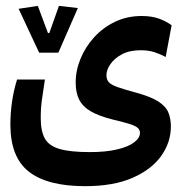

<svg xmlns="http://www.w3.org/2000/svg" viewBox="-20 -454 626 649"><path d="M267.6 175.3Q140.6 175.3 77.9 126.5Q15.1 77.6 15.1 -32.7Q15.1 -70.3 20.3 -107.7Q25.4 -145 37.6 -185.1H131.8Q125.5 -143.6 121.6 -116Q117.7 -88.4 117.7 -55.2Q117.7 -10.7 131.6 14.2Q145.5 39.1 181.6 49.6Q217.8 60.1 283.2 60.1Q338.4 60.1 376.2 51Q414.1 42 433.6 27.1Q453.1 12.2 453.1 -4.9Q453.1 -15.1 445.3 -22Q437.5 -28.8 418.2 -34.9Q398.9 -41 363.8 -49.3Q315.9 -61 288.1 -76.9Q260.3 -92.8 248 -116.5Q235.8 -140.1 235.8 -174.8Q235.8 -215.8 252.2 -255.6Q268.6 -295.4 298.3 -328.1Q328.1 -360.8 368.9 -380.4Q409.7 -399.9 458.5 -399.9Q492.2 -399.9 516.4 -391.4Q540.5 -382.8 560.1 -368.7L540 -261.2Q522.5 -271 502.2 -277.6Q481.9 -284.2 455.6 -284.2Q418 -284.2 392.3 -270.5Q366.7 -256.8 353.3 -237.3Q339.8 -217.8 339.8 -199.7Q339.8 -185.1 347.7 -176.3Q355.5 -167.5 376.5 -159.9Q397.5 -152.3 439 -141.1Q489.3 -127.4 514.9 -111.1Q540.5 -94.7 549.1 -73.7Q557.6 -52.7 557.6 -26.4Q557.6 26.9 525.1 72.8Q492.7 118.7 428.2 147Q363.8 175.3 267.6 175.3ZM112.3 -275.9 43 -424.3 107.9 -434.1 142.1 -342.3H149.9L163.1 -310.1H135.3L179.2 -434.1L243.2 -426.8L177.2 -275.9Z"/></svg>

Font: Cascadia Mono Medium
Style: Regular
Weight: 500
Monospace: yes
Designer: Aaron Bell
Foundry: Saja Typeworks
Version: Version 2407.024